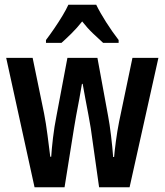

<svg xmlns="http://www.w3.org/2000/svg" viewBox="-20 -786 691 806"><path d="M361 -248Q358 -267 351.5 -302Q345 -337 338 -373.5Q331 -410 327 -434H324Q320 -408 313 -371Q306 -334 299.5 -299.5Q293 -265 291 -250L251 0H125L6 -543H117L165 -310Q173 -269 179.5 -218.5Q186 -168 191 -128H195Q197 -161 202.5 -207.5Q208 -254 217 -299L263 -543H389L434 -298Q440 -267 446 -217.5Q452 -168 455 -127H459Q461 -151 466.5 -193Q472 -235 480 -275L536 -543H645L524 0H396ZM384 -766Q400 -733 425.5 -693Q451 -653 478 -618V-606H413Q394 -623 370 -646Q346 -669 325 -696Q303 -668 279 -644.5Q255 -621 238 -606H173V-618Q189 -639 207.5 -666Q226 -693 242 -719.5Q258 -746 267 -766Z"/></svg>

Font: Noto Sans Sinhala ExtraCondensed SemiBold
Style: Regular
Weight: 600
Width: 2
Designer: Jelle Bosma - Monotype Design Team
Foundry: Monotype Imaging Inc.
Version: Version 2.006; ttfautohint (v1.8.4.7-5d5b)